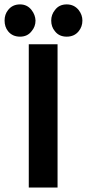

<svg xmlns="http://www.w3.org/2000/svg" viewBox="-81 -840 389 860"><path d="M47.9 -641.6H176.8V0H47.9ZM148.4 -748Q148.4 -774.4 165 -794.9Q183.6 -820.3 217.8 -820.3Q251 -820.3 271.5 -794.9Q288.1 -773.4 288.1 -748Q288.1 -720.7 271.5 -700.2Q252 -675.8 217.8 -675.8Q183.6 -675.8 165 -700.2Q148.4 -719.7 148.4 -748ZM-60.5 -748Q-60.5 -775.4 -44.9 -794.9Q-25.4 -820.3 8.8 -820.3Q41 -820.3 60.5 -794.9Q77.1 -773.4 78.1 -748Q78.1 -720.7 60.5 -700.2Q42 -675.8 8.8 -675.8Q-25.4 -675.8 -44.9 -700.2Q-60.5 -719.7 -60.5 -748Z"/></svg>

Font: Puritan
Style: Bold
Weight: 700
Version: 2.1